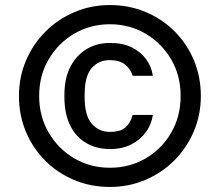

<svg xmlns="http://www.w3.org/2000/svg" viewBox="-20 -730 870 760"><path d="M415 10Q339 10 273.5 -17.5Q208 -45 159 -94Q110 -143 82.5 -208.5Q55 -274 55 -350Q55 -425 83 -490.5Q111 -556 160 -605Q209 -654 274.5 -682Q340 -710 415 -710Q491 -710 556.5 -682.5Q622 -655 671 -606Q720 -557 747.5 -491.5Q775 -426 775 -350Q775 -275 747 -209.5Q719 -144 670 -95Q621 -46 555.5 -18Q490 10 415 10ZM415 -66Q493 -66 556.5 -103Q620 -140 657.5 -204.5Q695 -269 695 -350Q695 -431 657.5 -495Q620 -559 556.5 -596.5Q493 -634 415 -634Q337 -634 273.5 -596.5Q210 -559 172.5 -495Q135 -431 135 -350Q135 -270 172.5 -205.5Q210 -141 273.5 -103.5Q337 -66 415 -66ZM415 -140Q362 -140 321 -164Q280 -188 257.5 -234Q235 -280 235 -345V-355Q235 -420 258.5 -465.5Q282 -511 322.5 -535.5Q363 -560 415 -560Q466 -560 501.5 -542.5Q537 -525 558.5 -495.5Q580 -466 585 -430H505Q497 -457 475 -474.5Q453 -492 415 -492Q370 -492 342.5 -460Q315 -428 315 -355V-345Q315 -273 343 -240.5Q371 -208 415 -208Q457 -208 477 -226Q497 -244 505 -275H585Q580 -239 558.5 -208.5Q537 -178 501 -159Q465 -140 415 -140Z"/></svg>

Font: Golos Text
Style: Regular
Weight: 400
Designer: A.Korolkova, Vitaly Kuzmin
Foundry: ParaType Ltd
Version: Version 2.004